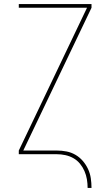

<svg xmlns="http://www.w3.org/2000/svg" viewBox="-20 -755 540 940"><path d="M409 165Q409 144 405.5 123Q402 102 393.5 82.5Q385 63 371.5 46.5Q358 30 339.5 19.5Q321 9 300 4.5Q279 0 258 0H72V-18L406 -717H72V-735H428V-717L94 -18H258Q282 -18 305.5 -13.5Q329 -9 349.5 3Q370 15 385.5 33Q401 51 411 72.5Q421 94 424.5 117.5Q428 141 428 165Z"/></svg>

Font: Zed Mono Thin
Style: Regular
Weight: 100
Monospace: yes
Designer: Belleve Invis
Foundry: Belleve Invis
Version: Version 1.0.0; ttfautohint (v1.8.4)